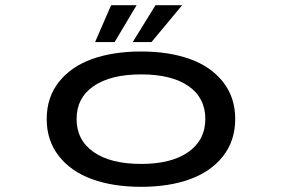

<svg xmlns="http://www.w3.org/2000/svg" viewBox="-20 -711 1090 742"><path d="M347.5 -548.5 409.5 -691H508L423 -548.5ZM493 -548.5 581 -691H684L565.5 -548.5ZM525.5 11Q417.5 11 336 -18.5Q254.5 -48 207.5 -107.8Q160.5 -167.5 160.5 -251Q160.5 -335 207.8 -394.5Q255 -454 336.2 -483Q417.5 -512 525.5 -512Q633 -512 714.2 -482.8Q795.5 -453.5 842.2 -394Q889 -334.5 889 -251Q889 -167.5 842.2 -107.8Q795.5 -48 714.2 -18.5Q633 11 525.5 11ZM525.5 -77.5Q643 -77.5 708.2 -123.8Q773.5 -170 773.5 -251Q773.5 -333 708.5 -378.2Q643.5 -423.5 525.5 -423.5Q407.5 -423.5 341.8 -378.2Q276 -333 276 -251Q276 -169.5 341.8 -123.5Q407.5 -77.5 525.5 -77.5Z"/></svg>

Font: League Mono Extended
Style: Regular
Weight: 400
Width: 9
Designer: Tyler Finck
Foundry: The League of Moveable Type / Tyler Finck
Version: Version 2.210